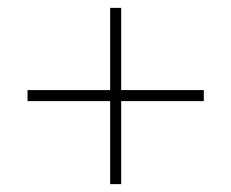

<svg xmlns="http://www.w3.org/2000/svg" viewBox="-20 -593 588 488"><path d="M50 -336V-364H498V-336ZM288 -125H260V-573H288Z"/></svg>

Font: Fustat ExtraLight
Style: Regular
Weight: 250
Designer: Mohamed Gaber, Khaled Hosny, Laura Garcia Mut
Foundry: Kief Type Foundry, Alif Type Foundry, Hard Type Foundry
Version: Version 1.007